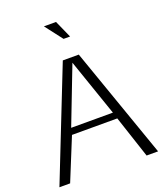

<svg xmlns="http://www.w3.org/2000/svg" viewBox="-168 -1056 983 1163"><g transform="rotate(-20 323.5 -474.0)"><path d="M470 -314 343 -682 201 -314ZM11 0 293 -715H396L647 0H573L483 -272H191L80 0ZM256 -948H334L384 -836H342Z"/></g></svg>

Font: Afta sans
Style: Regular
Weight: 400
Designer: par.qink
Foundry: Oriol Esparraguera Font
Version: Version 1.000